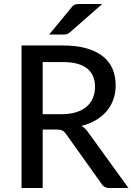

<svg xmlns="http://www.w3.org/2000/svg" viewBox="-20 -947 670 967"><path d="M292 -372Q333 -372 364.2 -382Q395.5 -392 416.5 -410.2Q437.5 -428.5 448 -453.8Q458.5 -479 458.5 -509.5Q458.5 -571.5 417.8 -603Q377 -634.5 295.5 -634.5H195V-372ZM627 0H532Q503.5 0 490.5 -22.5L313 -271.5Q304.5 -284 294.5 -289.2Q284.5 -294.5 264.5 -294.5H195V0H88.5V-718H295.5Q365 -718 415.2 -703.8Q465.5 -689.5 498.2 -663.2Q531 -637 546.8 -600Q562.5 -563 562.5 -517Q562.5 -479.5 551 -446.5Q539.5 -413.5 517.2 -387.2Q495 -361 463 -342Q431 -323 390.5 -313Q410.5 -301 425 -279.5ZM495 -927 332 -784Q323.5 -777 316.5 -775Q309.5 -773 298 -773H227.5L340.5 -910Q345 -916 349.2 -919.2Q353.5 -922.5 358.5 -924.2Q363.5 -926 370 -926.5Q376.5 -927 385 -927Z"/></svg>

Font: Lato 2
Style: Regular
Weight: 500
Designer: Lukasz Dziedzic with Adam Twardoch and Botio Nikoltchev
Foundry: tyPoland Lukasz Dziedzic
Version: Version 2.015; 2015-08-06; http://www.latofonts.com/